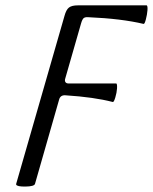

<svg xmlns="http://www.w3.org/2000/svg" viewBox="-20 -683 568 713"><path d="M40 0 219.2 -623Q225.6 -647 236.1 -655Q246.6 -663.1 269 -663.1H524.9Q528.8 -660.6 527.6 -644.8Q526.4 -628.9 521.7 -611.1Q517.1 -593.3 513.2 -594.2Q431.2 -613.8 308.1 -619.1Q295.9 -620.1 290.5 -615.5Q285.2 -610.8 280.8 -595.2L222.2 -391.1Q219.7 -383.3 222.9 -378.2Q226.1 -373 234.9 -373H412.1Q415.5 -370.6 414.6 -354.7Q413.6 -338.9 408.2 -321Q402.8 -303.2 398.9 -304.2Q329.6 -322.3 223.1 -329.1Q203.6 -330.6 199.2 -312L109.9 0Q106.9 9.3 74.7 9.8Q43 10.3 40 2.4Q39.6 1 40 0Z"/></svg>

Font: Junicode SmCond
Style: Italic
Weight: 400
Width: 4
Italic angle: -11°
Designer: Peter S. Baker
Version: Version 2.206